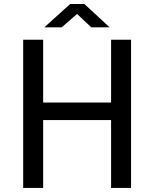

<svg xmlns="http://www.w3.org/2000/svg" viewBox="-20 -917 753 937"><path d="M190.6 -331.2V0H93.1V-723H190.6V-416.5H522.1V-723H619.6V0H522.1V-331.2ZM356.1 -848.9 280.8 -783.5H196.2L322.4 -897.4H391.9L515.2 -783.5H425.6Z"/></svg>

Font: Public Sans VF
Style: Regular
Weight: 400
Designer: Pablo Impallari, Rodrigo Fuenzalida (Modified by Dan O. Williams and USWDS)
Version: Version 1.003